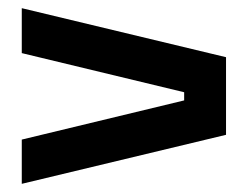

<svg xmlns="http://www.w3.org/2000/svg" viewBox="-20 -560 607 470"><path d="M33.3 -110 533.3 -230V-420L33.3 -540V-430L430.8 -334.2V-314.2L33.3 -218.3Z"/></svg>

Font: Familjen Grotesk GF
Style: Bold
Weight: 700
Designer: Anders Wikstroem, Jonas Baeckman, Matilda Gysing, Kristian Moeller
Foundry: Familjen STHLM AB
Version: Version 2.000; Beta; Release 4; Build 6